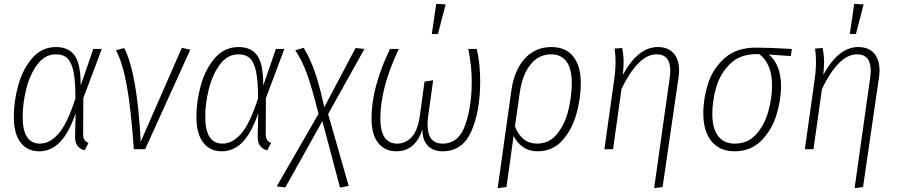

<svg xmlns="http://www.w3.org/2000/svg" viewBox="-20 -777 4674 1000"><path d="M400 -331 466 -522H510L414 -266L413 -81Q413 -59 420 -48.5Q427 -38 441 -33L421 6Q368 -8 371 -69L374 -187Q339 -85 292.5 -37Q246 11 184 11Q122 11 87 -35Q52 -81 52 -169Q52 -251 75.5 -334.5Q99 -418 148.5 -475Q198 -532 272 -532Q338 -532 369.5 -487Q401 -442 400 -331ZM98 -169Q98 -29 188 -29Q240 -29 285.5 -81.5Q331 -134 373 -265Q373 -356 362.5 -405Q352 -454 330.5 -474Q309 -494 271 -494Q214 -494 175 -442Q136 -390 117 -314.5Q98 -239 98 -169Z M713 -39 927 -528 971 -518 736 0H677Q662 -213 640 -333Q618 -453 584 -515L627 -527Q694 -397 713 -39Z M1351 -331 1417 -522H1461L1365 -266L1364 -81Q1364 -59 1371 -48.5Q1378 -38 1392 -33L1372 6Q1319 -8 1322 -69L1325 -187Q1290 -85 1243.5 -37Q1197 11 1135 11Q1073 11 1038 -35Q1003 -81 1003 -169Q1003 -251 1026.5 -334.5Q1050 -418 1099.5 -475Q1149 -532 1223 -532Q1289 -532 1320.5 -487Q1352 -442 1351 -331ZM1049 -169Q1049 -29 1139 -29Q1191 -29 1236.5 -81.5Q1282 -134 1324 -265Q1324 -356 1313.5 -405Q1303 -454 1281.5 -474Q1260 -494 1222 -494Q1165 -494 1126 -442Q1087 -390 1068 -314.5Q1049 -239 1049 -169Z M1689 -183 1796 191 1751 200 1659 -146 1466 199 1421 194 1639 -184Q1604 -323 1578.5 -393Q1553 -463 1518 -515L1562 -528Q1593 -476 1617 -410.5Q1641 -345 1669 -219L1832 -527L1878 -522Z M1915 -162Q1915 -321 2011 -522H2057Q1961 -320 1961 -160Q1961 -29 2049 -29Q2092 -29 2123.5 -62.5Q2155 -96 2166 -169L2191 -352L2236 -359L2209 -165Q2207 -152 2207 -127Q2207 -29 2285 -29Q2369 -29 2403 -125.5Q2437 -222 2437 -353Q2437 -434 2419 -522H2463Q2481 -447 2481 -352Q2481 -198 2435 -93.5Q2389 11 2285 11Q2236 11 2208 -18Q2180 -47 2180 -103Q2143 11 2044 11Q1985 11 1950 -32Q1915 -75 1915 -162ZM2252 -757 2301 -754 2261 -600H2229Z M3005 -345Q3005 -265 2982 -183Q2959 -101 2908.5 -45Q2858 11 2779 11Q2736 11 2704.5 -11Q2673 -33 2655 -69L2618 197L2572 203L2643 -303Q2658 -411 2713 -471.5Q2768 -532 2852 -532Q2926 -532 2965.5 -483Q3005 -434 3005 -345ZM2958 -345Q2958 -419 2930.5 -456.5Q2903 -494 2850 -494Q2786 -494 2743.5 -441.5Q2701 -389 2687 -294L2662 -119Q2697 -29 2777 -29Q2841 -29 2882 -80Q2923 -131 2940.5 -204Q2958 -277 2958 -345Z M3468 -371Q3471 -392 3471 -409Q3471 -494 3400 -494Q3350 -494 3304 -446.5Q3258 -399 3217 -314L3173 0H3128L3178 -356Q3186 -409 3186 -456Q3186 -491 3181 -524L3221 -527Q3228 -487 3228 -456Q3228 -426 3224 -387Q3303 -532 3406 -532Q3459 -532 3488 -500Q3517 -468 3517 -409Q3517 -393 3514 -373L3431 197L3387 203Z M3643 -187Q3643 -264 3668 -342Q3693 -420 3754.5 -474.5Q3816 -529 3917 -529Q3987 -529 4104 -522L4099 -485L3984 -493Q4014 -469 4031 -427Q4048 -385 4048 -330Q4048 -254 4023 -175.5Q3998 -97 3943.5 -43Q3889 11 3806 11Q3728 11 3685.5 -41.5Q3643 -94 3643 -187ZM4001 -333Q4001 -391 3983.5 -431.5Q3966 -472 3935 -495H3920Q3834 -495 3783 -445Q3732 -395 3711 -324.5Q3690 -254 3690 -184Q3690 -108 3720 -68.5Q3750 -29 3807 -29Q3876 -29 3919.5 -78.5Q3963 -128 3982 -198Q4001 -268 4001 -333Z M4512 -371Q4515 -392 4515 -409Q4515 -494 4444 -494Q4394 -494 4348 -446.5Q4302 -399 4261 -314L4217 0H4172L4222 -356Q4230 -409 4230 -456Q4230 -491 4225 -524L4265 -527Q4272 -487 4272 -456Q4272 -426 4268 -387Q4347 -532 4450 -532Q4503 -532 4532 -500Q4561 -468 4561 -409Q4561 -393 4558 -373L4475 197L4431 203ZM4429 -757 4478 -754 4438 -600H4406Z"/></svg>

Font: Fira Sans Condensed ExtraLight
Style: Italic
Weight: 275
Width: 3
Italic angle: -8°
Designer: Carrois Corporate & Edenspiekermann AG
Foundry: Carrois Corporate GbR & Edenspiekermann AG
Version: Version 4.203